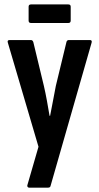

<svg xmlns="http://www.w3.org/2000/svg" viewBox="-20 -676 456 881"><path d="M113.4 185Q108.5 185 106.3 181Q104 177 106 172.1L156.6 -2.6L16.2 -479.4Q11.7 -492.3 24.1 -492.3H121.6Q130 -492.3 133 -482.4L181.2 -282.4Q188.8 -249.8 195.3 -213.9Q201.9 -178 207.4 -144.5H209.9Q216.5 -178 223.3 -214.2Q230.1 -250.4 236.2 -281.9L284.7 -482.4Q286.8 -492.3 296.2 -492.3H392.2Q404.1 -492.3 400.1 -479.4L212.1 176.6Q210.6 185 200.7 185ZM122.3 -570.5Q111.3 -570.5 111.3 -581.4V-645.3Q111.3 -655.7 122.3 -655.7H293.5Q304.4 -655.7 304.4 -645.3V-581.4Q304.4 -570.5 293.5 -570.5Z"/></svg>

Font: Sofia Sans Condensed
Style: Regular
Weight: 400
Designer: Botio Nikoltchev, Ani Petrova
Foundry: lettersoup
Version: Version 4.100